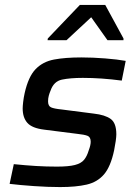

<svg xmlns="http://www.w3.org/2000/svg" viewBox="-20 -751 558 779"><path d="M224 8Q175 8 117.5 4Q60 0 19 -5L36 -85Q85 -80 126.5 -77.5Q168 -75 211 -75Q258 -75 283.5 -81.5Q309 -88 321 -102.5Q333 -117 340 -141Q348 -162 348 -176Q348 -195 335 -200Q322 -205 293 -208L159 -225Q110 -231 91 -252.5Q72 -274 72 -311Q72 -320 74 -337.5Q76 -355 80 -373Q95 -440 124.5 -470.5Q154 -501 199.5 -509.5Q245 -518 310 -518Q356 -518 406.5 -514Q457 -510 490 -504L474 -424Q391 -435 316 -435Q265 -435 231.5 -428Q198 -421 185 -383Q181 -374 178 -363Q175 -352 175 -340Q175 -321 187 -315.5Q199 -310 229 -307L361 -290Q406 -285 429 -268.5Q452 -252 452 -206Q452 -196 449.5 -178.5Q447 -161 443 -141Q429 -75 402 -43.5Q375 -12 331.5 -2Q288 8 224 8ZM173 -588 174 -595 304 -731H407L481 -595V-588H416L350 -681L250 -588Z"/></svg>

Font: Saira Medium
Style: Italic
Weight: 500
Italic angle: -12°
Designer: Hector Gatti with collaboration of the Omnibus-Type team
Foundry: Omnibus-Type
Version: Version 1.100; ttfautohint (v1.8.3)